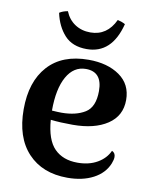

<svg xmlns="http://www.w3.org/2000/svg" viewBox="-84 -791 689 868"><g transform="rotate(10 261.0 -357.0)"><path d="M479 -115Q479 -103 472 -85Q453 -38 403.5 -12Q354 14 285 14Q170 14 103.5 -57Q37 -128 37 -257Q37 -384 102 -456Q167 -528 288 -528Q375 -528 430.5 -489Q486 -450 486 -378Q486 -305 426.5 -265.5Q367 -226 267 -226Q210 -226 166 -231Q173 -140 212 -100.5Q251 -61 318 -61Q371 -61 409 -83Q447 -105 463 -141Q479 -134 479 -115ZM164 -273Q192 -271 208 -271Q274 -271 316 -297Q358 -323 358 -397Q358 -485 283 -485Q227 -485 195.5 -429Q164 -373 164 -273ZM386 -728Q407 -723 421 -715Q385 -574 270 -574Q204 -574 168 -613.5Q132 -653 119 -714Q134 -724 157 -728Q172 -691 202.5 -671Q233 -651 273 -651Q350 -651 386 -728Z"/></g></svg>

Font: Arima Madurai ExtraBold
Style: Regular
Weight: 800
Designer: Joana Correia and Natanael Gama
Foundry: NDISCOVER
Version: Version 1.019